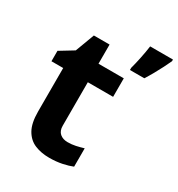

<svg xmlns="http://www.w3.org/2000/svg" viewBox="-182 -878 933 1006"><g transform="rotate(30 285.0 -375.0)"><path d="M308 -109Q333 -109 356 -114Q379 -119 402 -126V-15Q378 -5 342.5 2.5Q307 10 265 10Q216 10 177.5 -6Q139 -22 116.5 -61.5Q94 -101 94 -171V-434H23V-497L105 -547L148 -662H243V-546H396V-434H243V-171Q243 -140 261 -124.5Q279 -109 308 -109ZM570 -750Q560 -728 547.5 -703.5Q535 -679 520.5 -653Q506 -627 489 -600H402V-613Q406 -628 410.5 -646.5Q415 -665 419 -685Q423 -705 426.5 -724.5Q430 -744 432 -760H570Z"/></g></svg>

Font: Noto Sans Devanagari
Style: Regular
Weight: 400
Designer: Jelle Bosma - Monotype Design Team
Foundry: Monotype Imaging Inc.
Version: Version 2.003